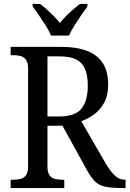

<svg xmlns="http://www.w3.org/2000/svg" viewBox="-20 -951 655 971"><path d="M34 0V-42H48Q68 -42 85 -46.5Q102 -51 112 -65.5Q122 -80 122 -109V-604Q122 -634 111.5 -648.5Q101 -663 84.5 -667.5Q68 -672 48 -672H34V-714H287Q369 -714 422 -693Q475 -672 501 -630Q527 -588 527 -523Q527 -469 507 -432Q487 -395 456 -372.5Q425 -350 391 -338L516 -122Q540 -82 562 -62Q584 -42 612 -42H615V0H601Q546 0 514 -6.5Q482 -13 461.5 -32.5Q441 -52 420 -90L296 -315H220V-109Q220 -80 230 -65.5Q240 -51 256.5 -46.5Q273 -42 294 -42H305V0ZM279 -362Q360 -362 392 -401.5Q424 -441 424 -519Q424 -571 409.5 -603.5Q395 -636 364 -651Q333 -666 281 -666H220V-362ZM238 -771Q229 -794 212 -820.5Q195 -847 177.5 -873Q160 -899 145 -918V-931H183Q200 -918 218 -902Q236 -886 252.5 -869Q269 -852 283 -835Q297 -852 313.5 -869Q330 -886 348.5 -902Q367 -918 384 -931H422V-918Q408 -899 390 -873Q372 -847 355.5 -820.5Q339 -794 329 -771Z"/></svg>

Font: Noto Serif SemiCondensed
Style: Regular
Weight: 400
Width: 4
Designer: Monotype Design Team
Foundry: Monotype Imaging Inc.
Version: Version 2.013